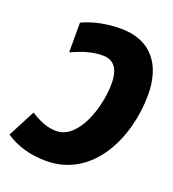

<svg xmlns="http://www.w3.org/2000/svg" viewBox="-145 -827 850 941"><g transform="rotate(20 280.5 -356.5)"><path d="M326 -724C259 -724 189 -712 126 -683V-528C186 -555 234 -570 287 -570C343 -570 374 -534 374 -455C374 -329 312 -144 198 -144C153 -144 114 -159 63 -191L-11 -49C50 -9 119 11 201 11C446 11 561 -243 561 -464C561 -620 484 -724 326 -724Z"/></g></svg>

Font: Noto Sans SemiCondensed Black
Style: Italic
Weight: 900
Width: 4
Italic angle: -12°
Designer: Monotype Design Team
Foundry: Monotype Imaging Inc.
Version: Version 2.013